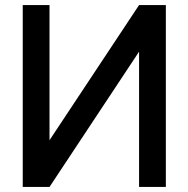

<svg xmlns="http://www.w3.org/2000/svg" viewBox="-20 -740 746 760"><path d="M636.5 0H530.5V-535.5L176 0H70V-720H176V-185L530.5 -720H636.5Z"/></svg>

Font: Cns Manrope SemBd
Style: Regular
Weight: 600
Designer: Mikhail Sharanda
Foundry: Mikhail Sharanda
Version: Version 4.504